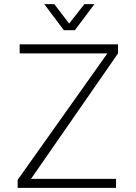

<svg xmlns="http://www.w3.org/2000/svg" viewBox="-20 -914 660 934"><path d="M554.2 -698.2V-654.3L130.9 -43.9H544.4V0H65.9V-39.1L502.4 -654.3H75.7V-698.2ZM195.3 -894H244.1L316.4 -799.3L390.6 -894H439.5L344.2 -767.1H290.5Z"/></svg>

Font: Voltera Light
Style: Light
Weight: 300
Designer: Bernd Montag
Version: Version 1.301